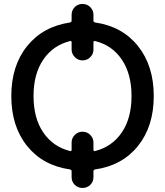

<svg xmlns="http://www.w3.org/2000/svg" viewBox="-20 -850 834 970"><path d="M334 -642.6Q248 -621.1 198.7 -548.8Q149.4 -476.6 149.4 -364.7Q149.4 -252.9 198.7 -180.7Q248 -108.4 334 -86.9Q341.8 -85 341.8 -93.8V-129.9Q341.8 -152.3 357.9 -168.5Q374 -184.6 397 -184.6Q419.9 -184.6 436 -168.5Q452.1 -152.3 452.1 -129.9V-93.8Q452.1 -85 460 -86.9Q545.9 -108.4 595.2 -180.7Q644.5 -252.9 644.5 -364.7Q644.5 -476.6 595.2 -549.3Q545.9 -622.1 460 -642.6Q452.1 -644.5 452.1 -635.7V-599.6Q452.1 -577.1 436 -561Q419.9 -544.9 397 -544.9Q374 -544.9 357.9 -561.5Q341.8 -578.1 341.8 -599.6V-635.7Q341.8 -644.5 334 -642.6ZM333 5.9Q196.3 -13.7 116.7 -112.8Q37.1 -211.9 37.1 -364.7Q37.1 -517.6 116.7 -616.7Q196.3 -715.8 333 -736.3Q341.8 -738.3 341.8 -745.1V-775.4Q341.8 -798.8 357.9 -814.5Q374 -830.1 397 -830.1Q419.9 -830.1 436 -814Q452.1 -797.9 452.1 -775.4V-745.1Q452.1 -738.3 460.9 -736.3Q597.7 -716.8 677.2 -617.2Q756.8 -517.6 756.8 -364.7Q756.8 -211.9 677.2 -112.8Q597.7 -13.7 460.9 5.9Q452.1 7.8 452.1 14.6V44.9Q452.1 68.4 436 84Q419.9 99.6 397 99.6Q374 99.6 357.9 84Q341.8 68.4 341.8 44.9V14.6Q341.8 7.8 333 5.9Z"/></svg>

Font: Rounded Mgen+ 2p medium
Style: Regular
Weight: 500
Designer: [Source Han Sans]
Ryoko NISHIZUKA  (kana & ideographs); Paul D. Hunt (Latin, Greek & Cyrillic); Wenlong ZHANG  (bopomofo
Version: Version 1.059.20150602